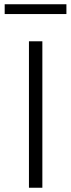

<svg xmlns="http://www.w3.org/2000/svg" viewBox="-20 -882 335 902"><path d="M116 0V-688H179V0ZM2 -816V-862H292V-816Z"/></svg>

Font: Saira SemiExpanded Light
Style: Regular
Weight: 300
Width: 6
Designer: Hector Gatti with collaboration of the Omnibus-Type team
Foundry: Omnibus-Type
Version: Version 1.101